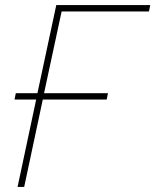

<svg xmlns="http://www.w3.org/2000/svg" viewBox="-20 -734 610 754"><path d="M49 0 122 -343H37L42 -368H127L201 -714H570L565 -689H222L153 -368H404L399 -343H148L75 0Z"/></svg>

Font: Noto Sans Thin
Style: Italic
Weight: 100
Italic angle: -12°
Designer: Monotype Design Team
Foundry: Monotype Imaging Inc.
Version: Version 2.013; ttfautohint (v1.8.4.7-5d5b)